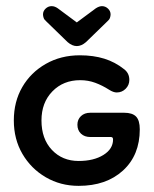

<svg xmlns="http://www.w3.org/2000/svg" viewBox="-20 -595 500 625"><path d="M236 10Q177 10 129 -18Q81 -46 53 -94Q25 -142 25 -203Q25 -264 52.5 -311.5Q80 -359 129 -387Q178 -415 240 -415Q284 -415 319.5 -404Q355 -393 385 -369Q401 -356 401 -335Q401 -318 389 -306Q377 -294 360 -294Q349 -294 335 -303Q313 -317 290 -325.5Q267 -334 241 -334Q186 -334 150.5 -297.5Q115 -261 115 -203Q115 -143 149 -107Q183 -71 236 -71Q285 -71 316.5 -90.5Q348 -110 348 -141Q348 -149 341 -149H274Q255 -149 243.5 -160Q232 -171 232 -189Q232 -206 243.5 -217Q255 -228 274 -228H384Q411 -228 423 -215.5Q435 -203 435 -174Q435 -90 380.5 -40Q326 10 236 10ZM120 -548Q120 -559 128.5 -567Q137 -575 148 -575Q158 -575 168 -568L230 -522L292 -568Q303 -575 312 -575Q323 -575 331.5 -567Q340 -559 340 -548Q340 -543 338 -537Q336 -531 330 -526L260 -458Q245 -445 230 -445Q215 -445 200 -458L130 -526Q124 -531 122 -537Q120 -543 120 -548Z"/></svg>

Font: Dongle
Style: Bold
Weight: 700
Designer: Yanghee Ryu
Foundry: Yanghee Ryu
Version: Version 2.000